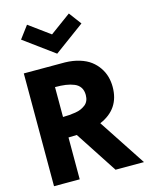

<svg xmlns="http://www.w3.org/2000/svg" viewBox="-161 -1254 1074 1357"><g transform="rotate(-15 376.5 -576.0)"><path d="M61 0V-825.2H362.8Q420.9 -823.7 468.3 -809.1Q515.6 -794.4 547.6 -770.3Q579.6 -746.1 601.6 -713.6Q623.5 -681.2 633.3 -645.5Q643.1 -609.9 643.1 -570.8Q643.1 -409.2 492.2 -345.2L719.2 0H511.2L310.1 -308.1Q264.2 -306.2 249 -306.2V0ZM249 -456.1Q275.9 -456.5 295.9 -458Q315.9 -459.5 340.3 -463.4Q364.7 -467.3 381.8 -474.9Q398.9 -482.4 414.1 -493.9Q429.2 -505.4 437 -523.4Q444.8 -541.5 444.8 -564.9Q444.8 -597.7 430.2 -620.1Q415.5 -642.6 387.2 -654.1Q358.9 -665.5 326.2 -670.2Q293.5 -674.8 249 -674.8ZM104 -1061 171.9 -1151.9 325.2 -1040 478 -1151.9 545.9 -1061 325.2 -898.9Z"/></g></svg>

Font: Hussar Preview
Style: Bold
Weight: 700
Foundry: Cannot Into Space Fonts, PlusOne Fonts
Version: Version 2.29RC2 "Millennial"